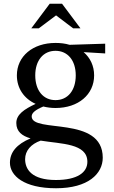

<svg xmlns="http://www.w3.org/2000/svg" viewBox="-20 -745 606 1024"><path d="M276 -211C211 -211 168 -262 168 -343C168 -423 211 -474 276 -474C341 -474 384 -423 384 -343C384 -262 341 -211 276 -211ZM33 123C33 191 106 259 279 259C451 259 528 181 528 96C528 -131 149 -32 149 -124C149 -142 166 -158 211 -177C231 -172 253 -169 276 -169C398 -169 482 -241 482 -343C482 -394 461 -437 426 -467L541 -460V-512L351 -506C328 -513 303 -516 276 -516C155 -516 70 -445 70 -343C70 -274 108 -219 170 -191C108 -162 67 -134 67 -89C67 -43 98 -20 143 -7C69 24 33 67 33 123ZM114 104C114 59 145 23 197 5C306 23 446 19 446 118C446 175 392 215 278 215C148 215 114 157 114 104ZM147 -594H187L279 -663L370 -594H409L311 -725H245Z"/></svg>

Font: LT Superior Serif Medium
Style: Regular
Weight: 500
Designer: Daniel Lyons
Foundry: LyonsType
Version: Version 2.120;FEAKit 1.0